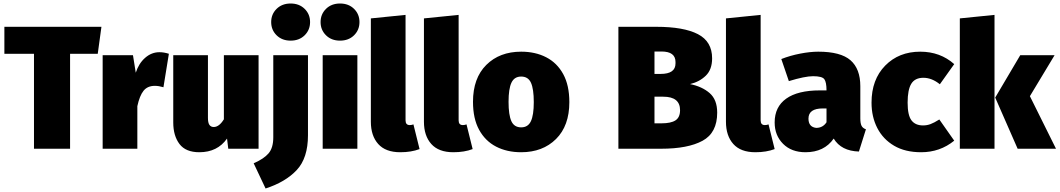

<svg xmlns="http://www.w3.org/2000/svg" viewBox="-20 -849 6048 1096"><path d="M380 0H174V-542H5V-696H559L538 -542H380Z M764 0H566V-534H739L755 -434Q772 -487 808.5 -519Q845 -551 890 -551Q916 -551 944 -542L913 -351Q886 -359 864 -359Q822 -359 799.5 -331Q777 -303 764 -243Z M1118 20Q1040 20 1004.5 -27Q969 -74 969 -150V-534H1167V-176Q1167 -148 1175.5 -136Q1184 -124 1200 -124Q1231 -124 1258 -168V-534H1456V0H1283L1276 -58Q1221 20 1118 20Z M1496 227 1428 83Q1486 58 1513 26.5Q1540 -5 1540 -65V-534H1738V-77Q1738 53 1674 121.5Q1610 190 1496 227ZM1639 -617Q1590 -617 1559 -647.5Q1528 -678 1528 -723Q1528 -768 1559 -798.5Q1590 -829 1639 -829Q1688 -829 1719 -798.5Q1750 -768 1750 -723Q1750 -678 1719 -647.5Q1688 -617 1639 -617Z M1921 -617Q1872 -617 1841 -647.5Q1810 -678 1810 -723Q1810 -768 1841 -798.5Q1872 -829 1921 -829Q1970 -829 2001 -798.5Q2032 -768 2032 -723Q2032 -678 2001 -647.5Q1970 -617 1921 -617ZM2020 0H1822V-534H2020Z M2265 20Q2181 20 2139 -27Q2097 -74 2097 -154V-744L2295 -764V-162Q2295 -135 2319 -135Q2330 -135 2340 -139L2375 2Q2328 20 2265 20Z M2568 20Q2484 20 2442 -27Q2400 -74 2400 -154V-744L2598 -764V-162Q2598 -135 2622 -135Q2633 -135 2643 -139L2678 2Q2631 20 2568 20Z M2955 20Q2874 20 2812 -12Q2750 -44 2715 -108Q2680 -172 2680 -268Q2680 -403 2756 -478.5Q2832 -554 2955 -554Q3036 -554 3098 -522Q3160 -490 3195 -426Q3230 -362 3230 -266Q3230 -131 3154 -55.5Q3078 20 2955 20ZM2955 -122Q2994 -122 3010.5 -157Q3027 -192 3027 -266Q3027 -341 3011 -376.5Q2995 -412 2955 -412Q2916 -412 2899.5 -377Q2883 -342 2883 -268Q2883 -193 2899 -157.5Q2915 -122 2955 -122Z M3247 0Z M3754 0H3510V-696H3727Q3883 -696 3964 -654Q4045 -612 4045 -516Q4045 -452 4009 -417Q3973 -382 3919 -369Q3988 -355 4031 -317.5Q4074 -280 4074 -206Q4074 -91 3990.5 -45.5Q3907 0 3754 0ZM3751 -427Q3836 -427 3836 -487V-495Q3836 -555 3756 -555H3716V-427ZM3756 -145Q3810 -145 3836 -162Q3862 -179 3862 -220Q3862 -297 3766 -297H3716V-145Z M4292 20Q4208 20 4166 -27Q4124 -74 4124 -154V-744L4322 -764V-162Q4322 -135 4346 -135Q4357 -135 4367 -139L4402 2Q4355 20 4292 20Z M4578 20Q4498 20 4450 -28Q4402 -76 4402 -150Q4402 -239 4468 -286Q4534 -333 4660 -333H4698Q4698 -380 4685.5 -397Q4673 -414 4621 -414Q4575 -414 4483 -386L4440 -512Q4491 -532 4548 -543Q4605 -554 4651 -554Q4779 -554 4835 -505Q4891 -456 4891 -357V-173Q4891 -145 4898 -131Q4905 -117 4923 -111L4883 16Q4782 13 4739 -58Q4685 20 4578 20ZM4639 -119Q4677 -119 4698 -151V-230H4677Q4595 -230 4595 -172Q4595 -124 4639 -119Z M5238 20Q5147 20 5084 -17Q5021 -54 4988 -118Q4955 -182 4955 -263Q4955 -395 5033 -474.5Q5111 -554 5233 -554Q5347 -554 5427 -483L5345 -368Q5299 -405 5251 -405Q5203 -405 5182 -371Q5161 -337 5161 -263Q5161 -191 5183 -162Q5205 -133 5249 -133Q5271 -133 5291.5 -140.5Q5312 -148 5342 -167L5427 -46Q5346 20 5238 20Z M5657 0H5459V-744L5657 -764ZM6008 0H5789L5661 -292L5804 -534H6000L5859 -300Z"/></svg>

Font: Trujillo Black
Style: Regular
Weight: 900
Designer: Fira Sans original fonts by bBox Type GmbH, Carrois Corporate GbR, & Edenspiekermann AG / Changes by Cristiano Sobral
Foundry: Fira Sans original fonts by bBox Type GmbH, Carrois Corporate GbR, & Edenspiekermann AG / Changes by Cristiano Sobral
Version: Version 4.301;July 28, 2020;FontCreator 13.0.0.2655 64-bit